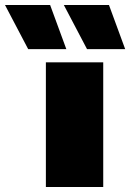

<svg xmlns="http://www.w3.org/2000/svg" viewBox="-145 -750 522 770"><path d="M121 -553H-32L-125 -730H56ZM357 -553H204L111 -730H292ZM269 -500V0H39V-500Z"/></svg>

Font: Elaine Sans Black
Style: Regular
Weight: 900
Designer: Wei Huang
Foundry: Wei Huang
Version: Version 2.001;December 24, 2019;FontCreator 12.0.0.2547 64-b